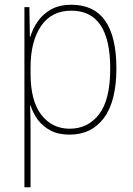

<svg xmlns="http://www.w3.org/2000/svg" viewBox="-20 -558 561 810"><path d="M83 232V-528H104L106 -403H108Q118 -437 139.5 -468Q161 -499 196 -518.5Q231 -538 281 -538Q471 -538 471 -269Q471 -131 418.5 -60.5Q366 10 274 10Q226 10 193 -7.5Q160 -25 139.5 -53Q119 -81 109 -113H107Q108 -88 108.5 -60.5Q109 -33 109 -4V232ZM274 -15Q351 -15 398 -76Q445 -137 445 -269Q445 -513 281 -513Q197 -513 153 -448Q109 -383 109 -275V-246Q109 -132 154.5 -73.5Q200 -15 274 -15Z"/></svg>

Font: Noto Sans SemiCondensed Thin
Style: Regular
Weight: 100
Width: 4
Designer: Monotype Design Team
Foundry: Monotype Imaging Inc.
Version: Version 2.013; ttfautohint (v1.8.4.7-5d5b)